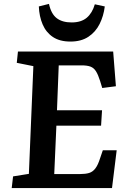

<svg xmlns="http://www.w3.org/2000/svg" viewBox="-20 -964 654 984"><path d="M151 -625 66 -642 72 -700H560L574 -522L504 -513L493 -549Q483 -581 472 -598.5Q461 -616 444 -622.5Q427 -629 398 -629H281L272 -399H503L498 -320H269L258 -72H391Q418 -72 436.5 -77.5Q455 -83 468.5 -100.5Q482 -118 493 -153L507 -194H578L554 0H40L47 -60L128 -73ZM231 -944Q242 -893 270.5 -871Q299 -849 347 -849Q396 -849 424.5 -873Q453 -897 466 -942L517 -931Q511 -882 490.5 -841Q470 -800 433 -775.5Q396 -751 341 -751Q286 -751 251 -774.5Q216 -798 198.5 -839Q181 -880 179 -931Z"/></svg>

Font: Literata 12pt SemiBold
Style: Italic
Weight: 600
Italic angle: -2°
Designer: Latin by Veronika Burian and Jose Scaglione. Greek by Irene Vlachou. Cyrillic by Vera Evstafieva
Foundry: TypeTogether
Version: Version 3.002